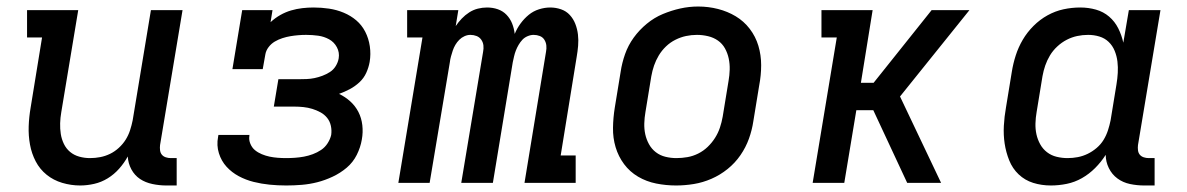

<svg xmlns="http://www.w3.org/2000/svg" viewBox="-20 -561 3640 589"><path d="M226 8Q198 8 171 0Q144 -8 123 -25Q102 -42 89.5 -66Q77 -90 72 -117.5Q67 -145 68 -173.5Q69 -202 74 -231L109 -446H63V-530H220L168 -217Q165 -200 164.5 -183Q164 -166 166.5 -150Q169 -134 176 -119.5Q183 -105 195 -95Q207 -85 223 -80.5Q239 -76 256 -76Q272 -76 287.5 -79Q303 -82 317.5 -89Q332 -96 344.5 -107.5Q357 -119 365.5 -132.5Q374 -146 379 -161.5Q384 -177 387 -192L443 -530H540L471 -116Q470 -108 471 -100Q472 -92 476.5 -86.5Q481 -81 488.5 -78.5Q496 -76 504 -76H522V8H490Q469 8 447.5 3.5Q426 -1 409.5 -12Q393 -23 383 -41.5Q373 -60 372 -81Q361 -61 345.5 -43.5Q330 -26 310.5 -14Q291 -2 269 3Q247 8 226 8Z M858 8Q832 8 807 5.5Q782 3 758 -3Q734 -9 712.5 -20.5Q691 -32 675 -49.5Q659 -67 651.5 -91Q644 -115 649 -141Q649 -142 649.5 -144Q650 -146 650 -147H746Q745 -147 745 -146Q745 -145 745 -144Q743 -132 748 -120Q753 -108 762 -100.5Q771 -93 783 -88Q795 -83 807 -80.5Q819 -78 832 -77Q845 -76 858 -76Q871 -76 885 -77Q899 -78 912.5 -80.5Q926 -83 939.5 -88Q953 -93 965 -101Q977 -109 985 -121.5Q993 -134 996 -147Q998 -161 995 -175Q992 -189 983.5 -199.5Q975 -210 963 -216.5Q951 -223 938 -227Q925 -231 911 -232.5Q897 -234 882 -234H820L834 -318H896Q908 -318 920.5 -318.5Q933 -319 945 -321.5Q957 -324 969 -328.5Q981 -333 992 -340Q1003 -347 1010 -358.5Q1017 -370 1019 -382Q1022 -400 1013.5 -416Q1005 -432 989.5 -440.5Q974 -449 956 -451.5Q938 -454 919 -454Q907 -454 895 -453Q883 -452 871 -450Q859 -448 846.5 -444Q834 -440 823 -433.5Q812 -427 804 -416.5Q796 -406 794 -394L786 -349H693L723 -530H816L810 -493Q824 -506 840 -515Q856 -524 873 -529Q890 -534 907.5 -536Q925 -538 942 -538Q966 -538 989.5 -534.5Q1013 -531 1034.5 -522Q1056 -513 1073 -498.5Q1090 -484 1100.5 -463.5Q1111 -443 1114.5 -419Q1118 -395 1114 -371Q1111 -354 1103.5 -337.5Q1096 -321 1082.5 -308.5Q1069 -296 1053 -287.5Q1037 -279 1020 -273Q1039 -264 1054.5 -250Q1070 -236 1079.5 -217.5Q1089 -199 1091.5 -177Q1094 -155 1090 -133Q1086 -109 1074.5 -86Q1063 -63 1043.5 -46.5Q1024 -30 1000.5 -19Q977 -8 953.5 -2Q930 4 906 6Q882 8 858 8Z M1202 0 1276 -446H1229V-530H1386L1378 -481Q1386 -493 1396.5 -504Q1407 -515 1419.5 -523Q1432 -531 1446 -534.5Q1460 -538 1474 -538Q1474 -538 1474 -538Q1474 -538 1474 -538Q1492 -538 1507.5 -532.5Q1523 -527 1534 -515.5Q1545 -504 1551 -489Q1557 -474 1559 -457Q1566 -474 1577 -489Q1588 -504 1602 -515.5Q1616 -527 1633.5 -532.5Q1651 -538 1668 -538Q1668 -538 1668 -538Q1668 -538 1668 -538Q1685 -538 1701 -532.5Q1717 -527 1728 -515Q1739 -503 1745 -487.5Q1751 -472 1753 -455Q1755 -438 1753.5 -420.5Q1752 -403 1749 -386L1700 -84H1746V0H1589L1655 -402Q1657 -412 1656 -421.5Q1655 -431 1650 -439Q1645 -447 1636 -450.5Q1627 -454 1617 -454Q1608 -454 1598.5 -450Q1589 -446 1582.5 -439Q1576 -432 1571 -423.5Q1566 -415 1562.5 -406Q1559 -397 1557 -388Q1555 -379 1553 -370L1492 0H1395L1462 -402Q1464 -412 1463 -421.5Q1462 -431 1456.5 -439Q1451 -447 1442 -450.5Q1433 -454 1423 -454Q1414 -454 1405 -450Q1396 -446 1389 -439Q1382 -432 1377 -423.5Q1372 -415 1369 -406Q1366 -397 1363.5 -388Q1361 -379 1360 -370L1298 0Z M2054 8Q2023 8 1993 2Q1963 -4 1937.5 -19Q1912 -34 1894.5 -57.5Q1877 -81 1868.5 -109.5Q1860 -138 1860.5 -169Q1861 -200 1866 -231L1884 -341Q1888 -368 1897.5 -395Q1907 -422 1924 -445.5Q1941 -469 1964 -488Q1987 -507 2013.5 -518Q2040 -529 2067 -535Q2094 -541 2122 -541Q2153 -541 2182.5 -533.5Q2212 -526 2237 -511Q2262 -496 2280 -472.5Q2298 -449 2306.5 -420.5Q2315 -392 2315 -361Q2315 -330 2309 -299L2291 -189Q2287 -162 2277.5 -135.5Q2268 -109 2251.5 -85Q2235 -61 2212 -42.5Q2189 -24 2162.5 -12.5Q2136 -1 2108.5 3.5Q2081 8 2054 8ZM2055 -76Q2072 -76 2089 -79Q2106 -82 2122 -90Q2138 -98 2151 -110.5Q2164 -123 2173.5 -138Q2183 -153 2188.5 -169.5Q2194 -186 2197 -203L2215 -313Q2218 -330 2218.5 -347.5Q2219 -365 2215.5 -381.5Q2212 -398 2204 -412.5Q2196 -427 2182.5 -436.5Q2169 -446 2152 -450Q2135 -454 2118 -454Q2101 -454 2084.5 -450.5Q2068 -447 2052 -439Q2036 -431 2023 -418.5Q2010 -406 2001 -391Q1992 -376 1986.5 -360Q1981 -344 1978 -327L1960 -217Q1957 -200 1956.5 -182.5Q1956 -165 1959.5 -149Q1963 -133 1971 -118.5Q1979 -104 1992 -94Q2005 -84 2021.5 -80Q2038 -76 2055 -76Q2055 -76 2055 -76Q2055 -76 2055 -76Z M2473 0 2547 -446H2500V-530H2657L2621 -307H2660L2838 -530H2954L2741 -265L2867 0H2763L2659 -223H2607L2570 0Z M3204 8Q3175 8 3149.5 0Q3124 -8 3105 -26Q3086 -44 3076 -69Q3066 -94 3062 -120.5Q3058 -147 3059.5 -175Q3061 -203 3066 -231L3084 -341Q3088 -366 3096 -391Q3104 -416 3117.5 -439Q3131 -462 3150.5 -481.5Q3170 -501 3193.5 -514Q3217 -527 3242.5 -532.5Q3268 -538 3294 -538Q3319 -538 3342 -531.5Q3365 -525 3382.5 -510Q3400 -495 3410.5 -474Q3421 -453 3426 -430L3443 -530H3540L3471 -116Q3470 -108 3471 -100Q3472 -92 3476.5 -86.5Q3481 -81 3488.5 -78.5Q3496 -76 3504 -76H3522V8H3490Q3468 8 3446.5 3.5Q3425 -1 3408 -13.5Q3391 -26 3381.5 -45.5Q3372 -65 3372 -86Q3358 -64 3339.5 -45.5Q3321 -27 3299 -14.5Q3277 -2 3252.5 3Q3228 8 3204 8ZM3255 -76Q3271 -76 3286.5 -79Q3302 -82 3316.5 -89Q3331 -96 3344 -107Q3357 -118 3365.5 -132Q3374 -146 3379 -161.5Q3384 -177 3387 -192L3405 -302Q3408 -320 3409 -337.5Q3410 -355 3408 -372Q3406 -389 3399.5 -405Q3393 -421 3381 -432.5Q3369 -444 3352.5 -449Q3336 -454 3318 -454Q3301 -454 3284.5 -450.5Q3268 -447 3252.5 -439Q3237 -431 3223.5 -418.5Q3210 -406 3201 -391Q3192 -376 3186.5 -360Q3181 -344 3178 -327L3160 -217Q3157 -200 3156.5 -182.5Q3156 -165 3159.5 -149Q3163 -133 3171 -118.5Q3179 -104 3192 -94Q3205 -84 3221.5 -80Q3238 -76 3255 -76Z"/></svg>

Font: Iosevka Slab Medium Extended
Style: Italic
Weight: 500
Width: 7
Italic angle: -9°
Monospace: yes
Designer: Belleve Invis
Foundry: Belleve Invis
Version: Version 11.1.0; ttfautohint (v1.8.3)